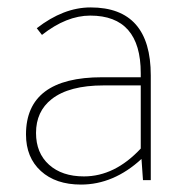

<svg xmlns="http://www.w3.org/2000/svg" viewBox="-20 -485 510 517"><path d="M386 0H365L361 -57Q286 12 198 12Q130 12 90 -24.5Q50 -61 50 -123Q50 -277 255 -277H359V-288Q359 -443 223 -443Q159 -443 93 -391L79 -409Q151 -465 224 -465Q386 -465 386 -282ZM359 -255H259Q166 -255 119 -218Q77 -185 77 -127Q77 -73 112 -41.5Q147 -10 206 -10Q289 -10 359 -85Z"/></svg>

Font: Tajawal ExtraLight
Style: Regular
Weight: 275
Designer: Boutros Fonts
Foundry: Created by Boutros International 2017
Version: Version 1.700